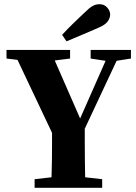

<svg xmlns="http://www.w3.org/2000/svg" viewBox="-20 -895 650 915"><path d="M145 0V-41L277 -56H334L467 -41V0ZM224 0Q225 -36 226 -68.5Q227 -101 227.5 -135.5Q228 -170 228 -211Q228 -252 228 -304H384Q384 -252 384 -211.5Q384 -171 384.5 -136.5Q385 -102 385.5 -69Q386 -36 387 0ZM254 -207 41 -657H219L373 -305H350L356 -317L506 -657H560L349 -207ZM11 -616V-657H314V-616L194 -601H136ZM412 -616V-657H604V-616L521 -603H498ZM276 -729Q300 -755 326 -780.5Q352 -806 383 -835Q406 -858 421.5 -866.5Q437 -875 454 -875Q477 -875 491 -859Q505 -843 505 -825Q505 -811 494.5 -794.5Q484 -778 450 -763Q414 -747 376.5 -731.5Q339 -716 297 -698Z"/></svg>

Font: Source Serif 4 36pt
Style: Bold
Weight: 700
Designer: Frank Grießhammer
Foundry: Adobe Systems Incorporated
Version: Version 4.004;hotconv 1.0.116;makeotfexe 2.5.65601